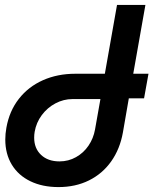

<svg xmlns="http://www.w3.org/2000/svg" viewBox="-20 -745 640 781"><path d="M1.5 -177.5Q1.5 -201 6 -225.5Q18 -293.5 56.8 -343Q95.5 -392.5 154.8 -418.8Q214 -445 286 -445H406.5L456 -725H571.5L522 -445H584L566 -345H504L480 -206.5Q468 -139 432.5 -88.8Q397 -38.5 342 -11.2Q287 16 218 16Q152.5 16 103.5 -7.8Q54.5 -31.5 28 -75.2Q1.5 -119 1.5 -177.5ZM119 -185Q119 -141.5 147 -115Q175 -88.5 222 -88.5Q258.5 -88.5 289.2 -105.8Q320 -123 340 -152.5Q360 -182 366.5 -218L388.5 -342H275Q238.5 -342 205.5 -324.5Q172.5 -307 150 -276.8Q127.5 -246.5 121 -209Q119 -197.5 119 -185Z"/></svg>

Font: JuliaMono SemiBold
Style: Italic
Weight: 600
Italic angle: -9°
Monospace: yes
Designer: cormullion
Foundry: corm
Version: Version 0.056; ttfautohint (v1.8.4)